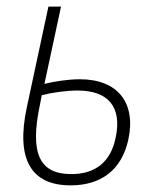

<svg xmlns="http://www.w3.org/2000/svg" viewBox="-20 -549 467 579"><path d="M193 10C284 10 347 -36 367 -128C391 -239 335 -310 221 -310C185 -310 141 -303 114 -296L164 -529H126L61 -226C27 -68 74 10 193 10ZM101 -236 106 -262C137 -270 180 -276 214 -276C307 -276 348 -226 329 -135C314 -59 266 -24 195 -24C101 -24 68 -83 101 -236Z"/></svg>

Font: Noto Sans SemiCondensed ExtraLight
Style: Italic
Weight: 200
Width: 4
Italic angle: -12°
Designer: Monotype Design Team
Foundry: Monotype Imaging Inc.
Version: Version 2.013